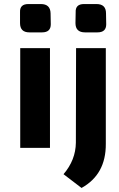

<svg xmlns="http://www.w3.org/2000/svg" viewBox="-20 -731 590 949"><path d="M182 -711Q229 -711 230 -665L231 -611Q231 -571 188 -571H125Q79 -571 79 -617V-670Q77 -711 120 -711ZM457 -711Q504 -711 504 -665L505 -611Q505 -571 462 -571H400Q353 -571 353 -617L354 -670Q352 -711 395 -711ZM80 0V-493H227V0ZM503 -20Q504 131 383 198L294 130Q354 60 355 -26L356 -493H503Z"/></svg>

Font: Taylor Sans Bold LRS
Style: Bold
Weight: 700
Italic angle: -8°
Designer: Natanael Gama
Version: Version 1.001 September 8, 2015